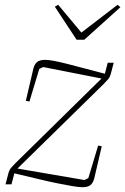

<svg xmlns="http://www.w3.org/2000/svg" viewBox="-20 -770 523 802"><path d="M324 12Q310 12 283 7.5Q256 3 219 -4.5Q182 -12 136.5 -23Q91 -34 40 -46L28 0H3L14 -42Q18 -59 25.5 -68Q33 -77 44 -88L404 -442L160 -490L144 -482L103 -346L88 -349L119 -482Q124 -502 135 -511Q146 -520 169 -520Q195 -520 261.5 -503Q328 -486 418 -462L430 -508H455L444 -466Q440 -449 432.5 -440Q425 -431 414 -420L53 -66L333 -18L349 -26L390 -162L405 -159L374 -26Q369 -6 358 3Q347 12 324 12ZM209 -742 223 -750 320 -634 471 -750 483 -740 332 -604H300Z"/></svg>

Font: IBM Plex Serif ExtLt
Style: Italic
Weight: 200
Italic angle: -14°
Designer: Mike Abbink, Paul van der Laan, Pieter van Rosmalen
Foundry: Bold Monday
Version: Version 3.001